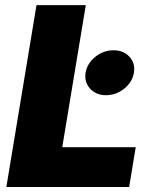

<svg xmlns="http://www.w3.org/2000/svg" viewBox="-20 -748 631 768"><path d="M5.4 0 126 -727.5H323.2L229 -159.2H522.9L496.6 0ZM404.3 -367.2Q364.3 -367.2 340.3 -393.6Q316.4 -419.9 322.3 -457Q328.6 -494.6 361.3 -520.8Q394 -546.9 434.1 -546.9Q474.1 -546.9 498 -520.8Q522 -494.6 515.6 -457Q509.8 -419.9 477.1 -393.6Q444.3 -367.2 404.3 -367.2Z"/></svg>

Font: Inter Black
Style: Italic
Weight: 900
Italic angle: -9.39999°
Designer: Rasmus Andersson
Foundry: rsms
Version: Version 4.000;git-a52131595